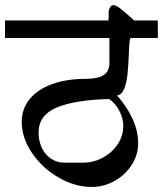

<svg xmlns="http://www.w3.org/2000/svg" viewBox="-31 -698 643 757"><path d="M395.5 -617.2Q396.5 -617.2 396.5 -620.1Q396.5 -625 397.5 -627.9V-649.4Q397.5 -660.2 403.1 -668.9Q408.7 -677.7 415 -677.7Q425.8 -677.7 440.4 -666.7Q455.1 -655.8 489.7 -625L498.5 -617.2H591.3V-548.3H485.4Q481.4 -548.3 479.7 -533Q478 -517.6 477.1 -486.8Q475.1 -439.5 471.9 -406.7Q468.8 -374 459 -348.9Q449.2 -323.7 430.2 -321.8Q468.3 -279.3 491 -230.7Q513.7 -182.1 513.7 -132.8Q513.7 -87.4 488.3 -47.9Q462.9 -8.3 420.7 15.4Q378.4 39.1 331.1 39.1Q263.7 39.1 199.5 1.7Q135.3 -35.6 95 -95.2Q54.7 -154.8 54.7 -217.8Q54.7 -268.6 85.7 -306.9Q116.7 -345.2 174.1 -366.2Q231.4 -387.2 308.1 -387.2Q354.5 -387.2 377.4 -401.9Q400.4 -416.5 400.4 -449.7V-548.3H-11.2V-617.2ZM455.1 -202.1Q455.1 -231.4 439.2 -261.7Q423.3 -292 399.4 -307.6H397.9Q263.2 -303.7 192.1 -273.9Q121.1 -244.1 121.1 -175.3Q121.1 -142.1 134 -115Q147 -87.9 170.4 -72.3Q193.8 -56.6 223.6 -56.6H296.4Q336.9 -56.6 373.5 -75.9Q410.2 -95.2 432.6 -128.7Q455.1 -162.1 455.1 -202.1Z"/></svg>

Font: Dekko
Style: Regular
Weight: 400
Designer: Multiple
Foundry: Sorkin Type
Version: Version 2.001